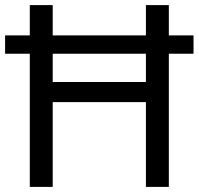

<svg xmlns="http://www.w3.org/2000/svg" viewBox="-20 -734 781 754"><path d="M97 0V-523H0V-595H97V-714H187V-595H553V-714H643V-595H740V-523H643V0H553V-333H187V0ZM187 -412H553V-523H187Z"/></svg>

Font: Noto IKEA Simplified Chinese
Style: Regular
Weight: 400
Designer: Monotype Design Team
Foundry: Monotype Imaging Inc.
Version: Version 1.100